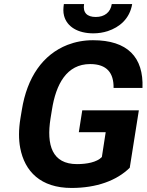

<svg xmlns="http://www.w3.org/2000/svg" viewBox="-20 -920 725 950"><path d="M81 -334C72 -279 72 -230 80 -188C102 -72 181 10 334 10C457 10 557 -26 622 -90L667 -374H387L370 -266H503L484 -143C459 -117 409 -108 361 -108C238 -108 209 -202 230 -334L237 -377C257 -504 310 -603 426 -603C510 -603 543 -558 542 -485H685C691 -637 611 -721 440 -721C395 -721 353 -713 314 -698C192 -650 114 -538 88 -376ZM296 -900C293 -879 292 -860 297 -842C311 -788 365 -755 442 -755C467 -755 491 -759 513 -766C571 -785 622 -827 634 -900H533C527 -859 497 -836 454 -836C411 -836 389 -857 396 -900Z"/></svg>

Font: Asimov Pro
Style: BdObl
Weight: 700
Designer: Google
Version: Version 2.000980; 2014